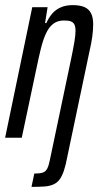

<svg xmlns="http://www.w3.org/2000/svg" viewBox="-24 -538 388 750"><path d="M99 192 110 140Q132 140 143.5 136Q155 132 161 119.5Q167 107 171 86L253 -304Q262 -347 266.5 -374Q271 -401 271 -417Q271 -434 266.5 -442.5Q262 -451 252.5 -454.5Q243 -458 226 -458Q201 -458 184 -445Q167 -432 155.5 -407Q144 -382 135.5 -347.5Q127 -313 118 -269L61 0H-4L102 -510H162L152 -448H157Q167 -470 180.5 -485.5Q194 -501 214 -509.5Q234 -518 260 -518Q288 -518 305.5 -510.5Q323 -503 331.5 -486.5Q340 -470 340 -443Q340 -422 336.5 -395.5Q333 -369 325 -335L239 74Q233 107 225.5 129Q218 151 208.5 163.5Q199 176 184.5 182.5Q170 189 149.5 190.5Q129 192 99 192Z"/></svg>

Font: Saira UltraCondensed Medium
Style: Italic
Weight: 500
Width: 1
Italic angle: -12°
Designer: Hector Gatti with collaboration of the Omnibus-Type team
Foundry: Omnibus-Type
Version: Version 1.101